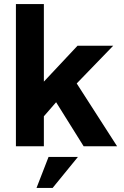

<svg xmlns="http://www.w3.org/2000/svg" viewBox="-20 -717 609 941"><path d="M255 -216 195 -147V0H58V-697H195V-317L360 -493H535L356 -308L554 0H390ZM218 52H362L238 204H159Z"/></svg>

Font: Hanken Grotesk ExtraBold
Style: Regular
Weight: 800
Designer: Alfredo Marco Pradil
Foundry: Hanken Design Co.
Version: Version 3.014